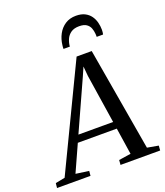

<svg xmlns="http://www.w3.org/2000/svg" viewBox="-240 -1112 1059 1229"><g transform="rotate(-20 289.0 -497.5)"><path d="M-66.5 0 -63 -32.5 1.5 -45 339 -748H442L562.5 -46L638.5 -32.5L636 0H366L368.5 -32.5L450.5 -45L423 -226.5H157.5L75.5 -45L164.5 -32.5L161.5 0ZM179 -274.5H415.5L364.5 -606.5L358.5 -673L332.5 -613.5ZM423.5 -995Q459.5 -995 483.8 -982.5Q508 -970 522.5 -949.8Q537 -929.5 543.5 -904.5Q550 -879.5 550 -854Q550 -844.5 549 -837Q548 -829.5 546.5 -822.5H503Q503 -827 503 -831.5Q503 -836 502.5 -843Q501 -864 493.8 -882.8Q486.5 -901.5 469.2 -913.2Q452 -925 420 -925Q385 -925 363.5 -909.8Q342 -894.5 332 -871Q322 -847.5 320 -822.5H277Q277 -829 277.2 -834.5Q277.5 -840 278.5 -847Q283 -887.5 301 -921Q319 -954.5 350 -974.8Q381 -995 423.5 -995Z"/></g></svg>

Font: Merriweather 60pt
Style: Italic
Weight: 400
Italic angle: -7.8°
Version: Version 2.101